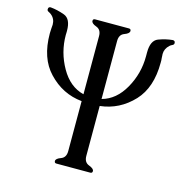

<svg xmlns="http://www.w3.org/2000/svg" viewBox="-102 -785 859 882"><g transform="rotate(15 327.5 -343.5)"><path d="M366.7 -616.2V-340.3Q432.6 -357.9 472.9 -429.2Q513.2 -500.5 513.2 -582V-601.6Q513.2 -658.2 546.4 -670.9Q581.1 -683.6 612.8 -686.5Q624.5 -686.5 624.5 -674.8Q624.5 -667.5 616.7 -664.1Q608.9 -660.6 604.5 -656.2Q584 -637.7 584 -612.3Q584 -608.9 584.5 -605Q584.5 -599.1 585 -593.8Q585.4 -588.4 585.9 -583V-571.3Q585.9 -453.1 524.4 -387.2Q459 -317.4 366.7 -307.1V-69.8Q366.7 -39.1 390.4 -30.3Q414.1 -21.5 414.1 -9.8Q414.1 0 404.3 0H243.2Q233.4 0 233.4 -9.8Q233.4 -21.5 257.1 -30Q280.8 -38.6 280.8 -69.3V-307.1Q187.5 -316.4 121.6 -386.7Q59.1 -452.1 59.1 -569.8Q59.1 -576.2 59.6 -583Q59.6 -588.4 60.1 -593.8Q60.5 -599.1 61 -605Q61.5 -608.4 61.5 -611.8Q61.5 -639.6 41 -656.2Q35.6 -660.6 28.3 -664.1Q21 -667.5 21 -673.8V-674.8Q21 -686.5 32.2 -686.5Q64 -683.6 99.1 -670.9Q132.3 -658.2 132.3 -601.6V-596.7Q132.3 -592.8 132.1 -589.1Q131.8 -585.4 131.8 -582Q131.8 -500 172.6 -428.2Q213.4 -356.4 280.8 -339.8V-616.2Q280.8 -647 257.1 -655.5Q233.4 -664.1 233.4 -676.3Q233.4 -686 243.2 -686H404.3Q414.1 -686 414.1 -676.3Q414.1 -664.1 390.4 -655.5Q366.7 -647 366.7 -616.2Z"/></g></svg>

Font: Caudex
Style: Regular
Weight: 400
Version: Version 1.04